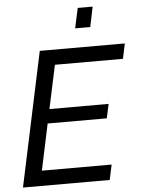

<svg xmlns="http://www.w3.org/2000/svg" viewBox="-60 -965 742 1012"><g transform="rotate(-5 310.5 -459.0)"><path d="M171 -710H621L604 -630H244L195 -400H508L492 -325H179L127 -80H496L479 0H20ZM367 -812 390 -918H469L447 -812Z"/></g></svg>

Font: Raleway Medium
Style: Italic
Weight: 500
Italic angle: -12°
Designer: Matt McInerney, Pablo Impallari, Rodrigo Fuenzalida
Foundry: Matt McInerney, Pablo Impallari, Rodrigo Fuenzalida
Version: Version 4.026